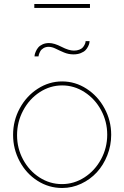

<svg xmlns="http://www.w3.org/2000/svg" viewBox="-20 -937 626 967"><path d="M152.8 -897V-917H433.1V-897ZM225.1 -701.2Q210.4 -701.2 199.2 -694.6Q188 -688 183.1 -679Q178.2 -669.9 176 -663.1Q173.8 -656.2 173.8 -652.8H153.8Q153.8 -656.2 155 -662.4Q156.2 -668.5 160.9 -679Q165.5 -689.5 172.9 -698.2Q180.2 -707 194.3 -713.6Q208.5 -720.2 227.1 -720.2Q252.9 -720.2 289.8 -701.2Q326.7 -682.1 352.1 -682.1Q367.7 -682.1 379.4 -686.8Q391.1 -691.4 396.7 -697.8Q402.3 -704.1 406 -711.7Q409.7 -719.2 410.4 -723.4Q411.1 -727.5 411.1 -730H431.2Q431.2 -726.1 429.9 -719.7Q428.7 -713.4 423.6 -702.9Q418.5 -692.4 410.4 -684.1Q402.3 -675.8 386.5 -669.4Q370.6 -663.1 350.1 -663.1Q325.2 -663.1 302.5 -672.6Q279.8 -682.1 260.7 -691.7Q241.7 -701.2 225.1 -701.2ZM45.9 -257.8Q45.9 -329.6 79.6 -391.6Q113.3 -453.6 170.2 -490.2Q227.1 -526.9 293 -526.9Q358.9 -526.9 415.8 -490.2Q472.7 -453.6 506.3 -391.6Q540 -329.6 540 -257.8Q540 -204.6 520.5 -155Q501 -105.5 467.8 -69.3Q434.6 -33.2 388.9 -11.7Q343.3 9.8 293 9.8Q225.6 9.8 168.7 -26.6Q111.8 -63 78.9 -124.8Q45.9 -186.5 45.9 -257.8ZM520 -258.8Q520 -324.7 489.3 -381.8Q458.5 -439 406 -472.9Q353.5 -506.8 293 -506.8Q232.4 -506.8 179.9 -472.7Q127.4 -438.5 96.7 -380.6Q65.9 -322.8 65.9 -255.9Q65.9 -189.9 96.4 -133.3Q127 -76.7 179 -43.2Q231 -9.8 292 -9.8Q353 -9.8 405.5 -43.7Q458 -77.6 489 -135Q520 -192.4 520 -258.8Z"/></svg>

Font: Rawline Thin
Style: Regular
Weight: 250
Designer: Matt McInerney, Pablo Impallari, Rodrigo Fuenzalida
Foundry: Matt McInerney, Pablo Impallari, Rodrigo Fuenzalida
Version: Version 4.020;PS 004.020;hotconv 1.0.88;makeotf.lib2.5.64775